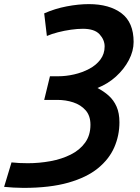

<svg xmlns="http://www.w3.org/2000/svg" viewBox="-102 -728 682 934"><path d="M12 186Q-10 186 -36 184.5Q-62 183 -82 181L-46 62Q-29 64 -8.5 65Q12 66 33 66Q89 66 143.5 56Q198 46 242 24Q286 2 312 -34Q338 -70 338 -121Q338 -165 314.5 -191.5Q291 -218 254.5 -230Q218 -242 178 -242H113L141 -357H181Q219 -357 258.5 -366Q298 -375 332 -393Q366 -411 386.5 -438.5Q407 -466 407 -502Q407 -534 382.5 -561Q358 -588 301 -588Q275 -588 243 -583.5Q211 -579 180 -571Q149 -563 126 -553L113 -663Q165 -686 222.5 -697Q280 -708 330 -708Q430 -708 489 -663.5Q548 -619 548 -524Q548 -480 525 -436Q502 -392 462.5 -356Q423 -320 372 -300Q403 -284 427 -262.5Q451 -241 465 -209.5Q479 -178 479 -133Q479 -69 454 -11.5Q429 46 374.5 90.5Q320 135 230.5 160.5Q141 186 12 186Z"/></svg>

Font: Ubuntu Sans Mono
Style: Bold Italic
Weight: 700
Italic angle: -13.5°
Monospace: yes
Designer: Dalton Maag Ltd
Foundry: Dalton Maag Ltd
Version: Version 1.006